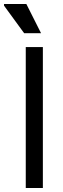

<svg xmlns="http://www.w3.org/2000/svg" viewBox="-50 -934 312 954"><path d="M78 0V-700H163V0ZM154 -769H70L-30 -906V-914H81Z"/></svg>

Font: Fustat Medium
Style: Regular
Weight: 500
Designer: Mohamed Gaber, Khaled Hosny, Laura Garcia Mut
Foundry: Kief Type Foundry, Alif Type Foundry, Hard Type Foundry
Version: Version 1.007